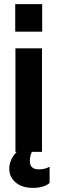

<svg xmlns="http://www.w3.org/2000/svg" viewBox="-20 -738 279 933"><path d="M55 0V-503H184V0H135Q125 21 125 45Q125 85 169 85Q199 85 221 72V151Q194 175 140 175Q87 175 56 148.5Q25 122 25 82Q25 38 61 0ZM54 -584V-718H185V-584Z"/></svg>

Font: Techna Sans
Style: Regular
Weight: 400
Designer: Carl Enlund
Version: Version 1.003